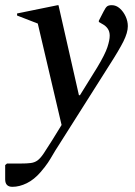

<svg xmlns="http://www.w3.org/2000/svg" viewBox="-50 -482 522 742"><path d="M-2 240Q-30 240 -30 211V156L-23 150H28Q54 150 69 148Q84 146 95 138Q106 130 118.5 111.5Q131 93 151 61L188 1L96 -391L16 -422V-430L173 -462H176L255 -114H259L326 -222Q356 -272 365 -299.5Q374 -327 374 -344Q374 -360 366.5 -371Q359 -382 346 -389L332 -397V-402L350 -437Q358 -453 364 -457.5Q370 -462 382 -462Q399 -462 413 -449.5Q427 -437 435.5 -418.5Q444 -400 444 -381Q444 -356 427 -322Q410 -288 372 -229L177 79Q162 102 153.5 117Q145 132 135 147Q125 162 107 183Q82 212 53.5 226Q25 240 -2 240Z"/></svg>

Font: Spectral Medium
Style: Italic
Weight: 500
Italic angle: -10°
Designer: Jean-Baptiste Levee
Foundry: Production Type
Version: Version 2.001